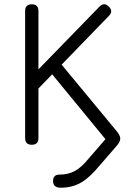

<svg xmlns="http://www.w3.org/2000/svg" viewBox="-20 -674 607 894"><path d="M97 -31V-623Q97 -654 128 -654Q159 -654 159 -623V-351L443 -643Q465 -665 486 -644Q509 -622 487 -600L267 -373L521 -66Q540 -43 540 -30Q540 -14 525 3L448 92Q397 154 356 177Q315 200 263 200Q227 200 227 169Q227 139 257 139Q297 139 328 122.5Q359 106 393 64L471 -26L223 -328L159 -262V-31Q159 0 128 0Q97 0 97 -31Z"/></svg>

Font: Jura Medium
Style: Regular
Weight: 500
Designer: Daniel Johnson, Alexei Vanyashin
Foundry: Daniel Johnson
Version: Version 5.103